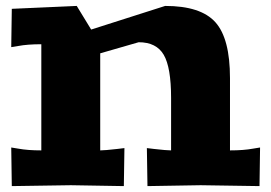

<svg xmlns="http://www.w3.org/2000/svg" viewBox="-20 -630 920 651"><path d="M18.1 -129.9 42 -126Q73.2 -120.1 120.1 -120.1V-480Q73.2 -480 42 -474.1L18.1 -470.2L20 -600.1L240.2 -609.9L289.1 -529.8L540 -609.9Q660.6 -609.9 710.2 -554.7Q759.8 -499.5 759.8 -365.2V-120.1Q806.6 -120.1 837.9 -126L861.8 -129.9L859.9 1L660.2 -2L480 1L478 -127.9L502 -125Q544.9 -120.1 560.1 -120.1V-297.9Q560.1 -401.4 535.2 -444.1Q510.3 -486.8 450.2 -486.8L319.8 -449.2V-120.1Q335 -120.1 377.9 -125L401.9 -127.9L399.9 1L220.2 -2L20 1Z"/></svg>

Font: Zantroke
Style: Regular
Weight: 500
Foundry: gluk
Version: Version 0.36